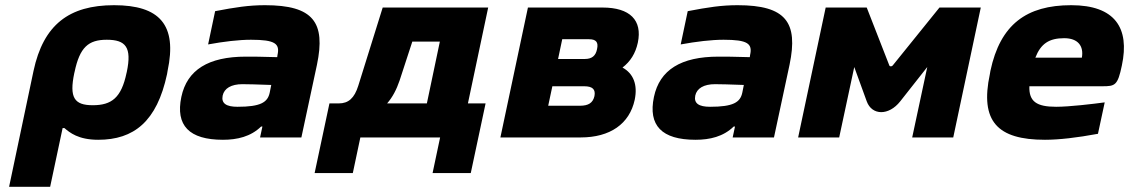

<svg xmlns="http://www.w3.org/2000/svg" viewBox="-20 -529 4346 739"><path d="M623 -244 625 -256C663 -434 594 -509 419 -509C246 -509 147 -434 109 -256L15 190H173L221 -36H228C248 -19 281 9 358 9C495 9 584 -61 623 -244ZM266 -248 267 -252C287 -347 320 -376 391 -376C464 -376 488 -347 468 -252L467 -248C447 -153 410 -124 337 -124C266 -124 246 -153 266 -248Z M1000 -509C938 -509 886 -501 808 -486L781 -358C841 -369 899 -376 946 -376C1039 -376 1058 -361 1048 -317L1047 -309C990 -311 948 -311 926 -311C782 -311 700 -260 678 -156C655 -46 708 9 838 9C893 9 945 -3 985 -42H990L981 0H1140L1200 -280C1234 -443 1186 -509 1000 -509ZM837 -161C843 -189 870 -205 913 -205C932 -205 972 -204 1024 -202L1018 -172C1010 -135 983 -118 894 -118C851 -118 831 -131 837 -161Z M1284 -131H1248L1191 137H1338L1367 0H1674L1645 137H1792L1849 -131H1781L1859 -500H1453L1359 -199C1344 -151 1321 -131 1284 -131ZM1470 -131C1491 -155 1506 -184 1518 -219L1567 -369H1673L1623 -131Z M1906 0H2215C2328 0 2403 -52 2423 -145C2435 -203 2418 -246 2376 -269C2406 -292 2426 -323 2435 -365C2453 -451 2405 -500 2299 -500H2012ZM2090 -122 2106 -197H2228C2261 -197 2273 -185 2268 -159C2262 -133 2245 -122 2212 -122ZM2128 -302 2144 -378H2247C2274 -378 2284 -367 2278 -340C2273 -314 2258 -302 2231 -302Z M2819 -509C2757 -509 2705 -501 2627 -486L2600 -358C2660 -369 2718 -376 2765 -376C2858 -376 2877 -361 2867 -317L2866 -309C2809 -311 2767 -311 2745 -311C2601 -311 2519 -260 2497 -156C2474 -46 2527 9 2657 9C2712 9 2764 -3 2804 -42H2809L2800 0H2959L3019 -280C3053 -443 3005 -509 2819 -509ZM2656 -161C2662 -189 2689 -205 2732 -205C2751 -205 2791 -204 2843 -202L2837 -172C2829 -135 2802 -118 2713 -118C2670 -118 2650 -131 2656 -161Z M3158 -500 3052 0H3210L3268 -271L3316 -139C3336 -84 3401 -83 3445 -139L3549 -271L3491 0H3649L3755 -500H3596L3416 -277C3413 -273 3405 -272 3403 -277L3316 -500Z M4298 -277C4329 -422 4271 -509 4103 -509C3931 -509 3830 -435 3792 -256L3790 -244C3751 -62 3819 9 4002 9C4056 9 4125 1 4206 -14L4232 -135C4188 -129 4096 -118 4045 -118C3970 -118 3940 -138 3942 -197H4223C4272 -197 4282 -200 4298 -277ZM3965 -307C3986 -361 4018 -382 4076 -382C4129 -382 4152 -352 4144 -307Z"/></svg>

Font: LT Wave Text Black Italic
Style: Regular
Weight: 900
Designer: Daniel Lyons
Version: Version 2.5 (Glyphs App)